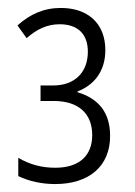

<svg xmlns="http://www.w3.org/2000/svg" viewBox="-20 -872 339 483"><path d="M133 -852C90 -852 55 -836 24 -808L47 -776C72 -798 98 -811 130 -811C176 -811 201 -786 201 -742C201 -691 169 -657 114 -657H82V-618H115C179 -618 212 -585 212 -532C212 -483 182 -450 119 -450C85 -450 55 -458 26 -475V-429C53 -416 85 -409 119 -409C203 -409 257 -453 257 -530C257 -589 228 -624 175 -640V-642C217 -658 245 -693 245 -746C245 -813 201 -852 133 -852Z"/></svg>

Font: Noto Sans UI Condensed Light
Style: Regular
Weight: 300
Width: 3
Designer: Monotype Design Team
Foundry: Monotype Imaging Inc.
Version: Version 1.901